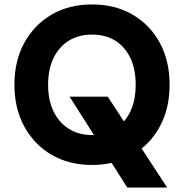

<svg xmlns="http://www.w3.org/2000/svg" viewBox="-20 -732 830 866"><path d="M554 114 294 -296H466L734 114ZM395 12Q291 12 212.5 -34Q134 -80 89.5 -161.5Q45 -243 45 -350Q45 -457 89.5 -538.5Q134 -620 212.5 -666Q291 -712 395 -712Q499 -712 578 -666Q657 -620 701 -538.5Q745 -457 745 -350Q745 -243 701 -161.5Q657 -80 578 -34Q499 12 395 12ZM395 -123Q456 -123 500 -151Q544 -179 568 -229.5Q592 -280 592 -350Q592 -420 568 -470.5Q544 -521 500 -548.5Q456 -576 395 -576Q335 -576 290.5 -548.5Q246 -521 221.5 -470.5Q197 -420 197 -350Q197 -280 221.5 -229.5Q246 -179 290.5 -151Q335 -123 395 -123Z"/></svg>

Font: DM Sans 18pt Black
Style: Regular
Weight: 900
Designer: Colophon Foundry, Jonny Pinhorn
Foundry: Colophon Foundry
Version: Version 4.004;gftools[0.9.30]